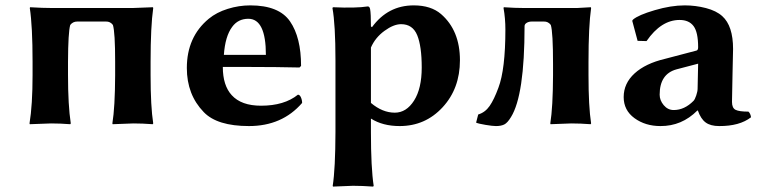

<svg xmlns="http://www.w3.org/2000/svg" viewBox="-20 -459 2821 714"><path d="M540 -229V-179.2Q540 -63 549.8 0L547.9 2.9Q509.8 0 476.1 0Q476.1 0 398.9 2.9L397.9 0Q407.7 -60.1 408.2 -179.2V-229Q408.2 -338.9 399.9 -366.2Q390.1 -379.4 374 -378.9H267.1Q251 -378.9 241.2 -366.2Q233.4 -339.4 232.9 -229V-180.2Q232.9 -67.4 243.2 0L241.2 2.9Q204.1 0 169.9 0Q169.9 0 90.8 2.9L89.8 0Q101.1 -68.8 101.1 -180.2V-229Q101.1 -361.8 90.8 -429.2L91.8 -432.1Q139.6 -429.2 173.8 -429.2H473.1Q473.1 -429.2 548.8 -432.1L549.8 -429.2Q540 -360.8 540 -229Z M812.5 -254.9H968.8Q968.8 -388.7 903.8 -389.2Q865.2 -389.2 843.3 -358.9Q817.4 -324.2 812.5 -254.9ZM1087.9 -106.9Q1094.7 -106.9 1099.1 -96.9Q1103.5 -86.9 1103.5 -76.2Q1029.3 9.8 905.8 9.8Q787.6 9.8 737.8 -42Q674.8 -106.9 674.8 -206.1Q674.8 -321.8 756.3 -389.2Q785.2 -413.1 826.7 -426Q868.2 -439 910.6 -439Q1017.6 -439 1058.6 -379.4Q1099.6 -319.8 1099.6 -213.9L1093.8 -208Q1007.8 -210 908.2 -210H808.6Q808.6 -141.1 841.8 -105Q877.4 -65.9 950.7 -65.9Q1037.1 -65.9 1087.9 -106.9Z M1359.4 -282.2V-76.2Q1402.3 -40 1448.2 -40Q1491.2 -40 1519.8 -85Q1548.3 -129.9 1548.3 -208Q1548.3 -287.1 1531.5 -328.1Q1514.6 -369.1 1471.7 -369.1Q1443.8 -369.1 1409.7 -344.2Q1375.5 -319.3 1359.4 -282.2ZM1363.3 -357.9Q1422.4 -439 1518.6 -439Q1582.5 -439 1620.1 -406.7Q1690.4 -345.7 1690.4 -234.9Q1690.4 -129.9 1626 -60.1Q1561.5 9.8 1466.3 9.8Q1403.3 9.8 1359.4 -18.1V32.2Q1359.4 165 1369.6 231.9L1367.7 234.9Q1326.7 231.9 1292.5 231.9L1218.3 234.9L1217.3 231.9Q1227.1 168.9 1227.5 32.2V-234.9Q1227.5 -367.7 1216.3 -429.2L1218.3 -432.1Q1303.2 -428.2 1347.7 -435.1Q1354.5 -435.1 1356.4 -424.8Q1359.4 -409.2 1359.4 -360.8Z M1859.4 -349.1Q1859.4 -391.1 1852.5 -429.2L1853.5 -432.1Q1895.5 -429.2 1929.2 -429.2H2125.5Q2125.5 -429.2 2177.2 -432.1L2178.2 -429.2Q2168.5 -361.3 2168.5 -229V-179.2Q2168.5 -63 2178.2 0L2176.3 2.9Q2138.2 0 2104.5 0Q2104.5 0 2027.3 2.9L2026.4 0Q2036.1 -60.1 2036.6 -179.2V-220.2Q2036.6 -339.4 2028.3 -366.2Q2018.6 -379.4 2002.4 -378.9H1957.5Q1946.3 -378.9 1938.5 -374Q1930.7 -369.1 1930.7 -361.8Q1930.7 -105 1880.4 -23.9Q1867.2 -2 1855.2 3.9Q1843.3 9.8 1824.2 9.8Q1812 9.8 1785.6 5.4Q1759.3 1 1750.5 -2.9L1758.3 -33.2Q1784.2 -41 1800.8 -64.9Q1817.4 -88.9 1833.5 -132.8Q1859.4 -201.2 1859.4 -349.1Z M2576.2 -222.2 2496.1 -201.2Q2433.1 -184.1 2433.1 -106.9Q2433.1 -85.9 2448.2 -67.9Q2463.4 -49.8 2485.4 -49.8Q2525.4 -49.8 2559.1 -84Q2564 -88.9 2569.1 -104Q2574.2 -119.1 2574.2 -128.9ZM2702.1 -80.1Q2702.1 -57.1 2715.6 -50.5Q2729 -43.9 2763.2 -43.9Q2771 -37.1 2772.9 -22.9Q2730 10.3 2654.3 9.8Q2622.1 9.8 2604 -3.7Q2585.9 -17.1 2575.2 -47.9H2573.2Q2515.1 10.3 2436 9.8Q2379.9 9.8 2339.6 -19.5Q2299.3 -48.8 2299.3 -98.1Q2299.3 -148.9 2339.8 -186Q2380.4 -223.1 2453.1 -240.2L2570.3 -271Q2576.2 -272.9 2576.2 -283.2Q2576.2 -339.4 2559.1 -362.1Q2542 -384.8 2507.3 -384.8Q2438.5 -384.8 2384.3 -306.2L2351.1 -307.1L2331.1 -381.8L2334 -386.2Q2354 -403.3 2414.6 -421.1Q2475.1 -439 2526.4 -439Q2566.4 -439 2605.2 -429Q2644 -418.9 2666 -398.9Q2706.1 -362.8 2706.1 -276.9Q2706.1 -273.9 2704.1 -185.5Q2702.1 -97.2 2702.1 -80.1Z"/></svg>

Font: Linux Biolinum O
Style: Bold
Weight: 700
Designer: Philipp H. Poll
Foundry: Philipp H. Poll
Version: Version 1.3.2